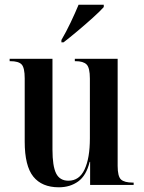

<svg xmlns="http://www.w3.org/2000/svg" viewBox="-20 -786 610 816"><path d="M230 10Q158 10 121.5 -35.5Q85 -81 85 -184V-453Q85 -498 72 -512Q59 -526 24 -526H21V-536H203V-150Q203 -80 218.5 -49Q234 -18 271 -18Q317 -18 339.5 -66Q362 -114 362 -198V-452Q362 -498 348 -512Q334 -526 301 -526H298V-536H480V-81Q480 -36 494.5 -23Q509 -10 544 -10H548V0H363V-98H361Q347 -40 312.5 -15Q278 10 230 10ZM241 -616Q261 -650 280.5 -691Q300 -732 314 -766H421V-756Q406 -739 375 -711Q344 -683 310 -654.5Q276 -626 250 -606H241Z"/></svg>

Font: Noto Serif Display Condensed SemiBold
Style: Regular
Weight: 600
Width: 3
Designer: Monotype Design Team
Foundry: Monotype Imaging Inc.
Version: Version 2.009